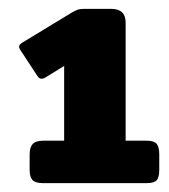

<svg xmlns="http://www.w3.org/2000/svg" viewBox="-20 -700 383 434"><path d="M47 -316V-351Q47 -367 54 -374.5Q61 -382 78 -382H125V-551L83 -525Q78 -522 74 -522Q68 -522 64 -529L26 -587Q23 -592 23 -594Q23 -599 31 -604L143 -672Q150 -676 155.5 -678Q161 -680 171 -680H231Q264 -680 264 -649V-382H311Q328 -382 334 -375Q340 -368 340 -351V-316Q340 -299 334 -292.5Q328 -286 311 -286H78Q60 -286 53.5 -293Q47 -300 47 -316Z"/></svg>

Font: Mitr SemiBold
Style: Regular
Weight: 600
Designer: Thanarat Vachiruckul
Foundry: Cadson Demak
Version: Version 1.002